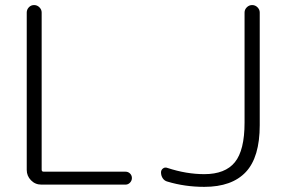

<svg xmlns="http://www.w3.org/2000/svg" viewBox="-20 -765 1156 754"><path d="M143.6 -715.8V-98.6Q143.6 -90.8 151.4 -90.8H472.7Q483.4 -90.8 490.7 -83.5Q498 -76.2 498 -65.9Q498 -55.7 490.7 -47.9Q483.4 -40 472.7 -40H142.6Q118.2 -40 101.6 -57.1Q85 -74.2 85 -97.7V-715.8Q85 -727.5 93.3 -736.3Q101.6 -745.1 113.8 -745.1Q126 -745.1 134.8 -736.3Q143.6 -727.5 143.6 -715.8ZM940.4 -715.8Q940.4 -727.5 949.2 -736.3Q958 -745.1 970.2 -745.1Q982.4 -745.1 991.2 -736.3Q1000 -727.5 1000 -715.8V-273.4Q1000 -147.5 945.3 -89.4Q890.6 -31.2 782.2 -31.2Q706.1 -31.2 637.7 -51.8Q626 -54.7 619.1 -64.9Q612.3 -75.2 612.3 -87.9Q612.3 -97.7 620.1 -103.5Q627.9 -109.4 637.7 -105.5Q711.9 -81.1 782.2 -81.1Q864.3 -81.1 902.3 -127.9Q940.4 -174.8 940.4 -283.2Z"/></svg>

Font: Gen Jyuu Gothic P Light
Style: Regular
Weight: 200
Designer: [Source Han Sans]
Ryoko NISHIZUKA  (kana & ideographs); Paul D. Hunt (Latin, Greek & Cyrillic); Wenlong ZHANG  (bopomofo
Version: Version 1.002.20150607